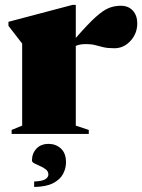

<svg xmlns="http://www.w3.org/2000/svg" viewBox="-20 -547 580 784"><path d="M473 -523.5Q504.5 -523.5 522.5 -503.5Q540.5 -483.5 540.5 -451.5Q540.5 -410.5 513 -380.2Q485.5 -350 447 -350Q420 -350 402.2 -354.2Q384.5 -358.5 368.8 -362.8Q353 -367 331.5 -367Q305 -367 289.5 -359.5V-34L342.5 -16.5V0H27.5V-16.5L70.5 -34V-369L14.5 -441.5V-458L276 -527H289.5V-392Q339.5 -449.5 370.8 -477.5Q402 -505.5 425 -514.5Q448 -523.5 473 -523.5ZM119.5 194Q152 193 164.8 185Q177.5 177 177.5 165.5Q177.5 153 167.5 145Q157.5 137 144 131.2Q130.5 125.5 120.5 120.2Q110.5 115 110.5 108.5Q110.5 79.5 128.8 60Q147 40.5 178.5 40.5Q208 40.5 228.8 59.5Q249.5 78.5 249.5 116Q249.5 140 237.8 162.8Q226 185.5 197.8 200.5Q169.5 215.5 119.5 216.5Z"/></svg>

Font: Newsreader 72pt ExtraBold
Style: Regular
Weight: 800
Designer: Hugues Gentile
Foundry: Production Type
Version: Version 1.003; ttfautohint (v1.8.3)